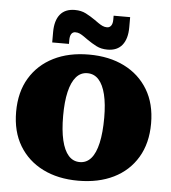

<svg xmlns="http://www.w3.org/2000/svg" viewBox="-52 -763 732 822"><g transform="rotate(5 314.0 -351.5)"><path d="M314 12Q227 12 162 -20.5Q97 -53 60.5 -113.5Q24 -174 24 -259Q24 -344 60.5 -404.5Q97 -465 162 -497.5Q227 -530 314 -530Q401 -530 466 -497.5Q531 -465 567.5 -404.5Q604 -344 604 -259Q604 -174 567.5 -113Q531 -52 466 -20Q401 12 314 12ZM314 -68Q343 -68 362.5 -90.5Q382 -113 392 -157.5Q402 -202 402 -266Q402 -325 392 -366Q382 -407 362.5 -428.5Q343 -450 314 -450Q285 -450 265.5 -427.5Q246 -405 236 -362.5Q226 -320 226 -259Q226 -197 236 -154.5Q246 -112 265.5 -90Q285 -68 314 -68ZM390 -558Q363 -558 342.5 -568.5Q322 -579 302 -593L285 -605L325 -680L342 -668Q352 -661 361 -657Q370 -653 380 -653Q391 -653 397.5 -662Q404 -671 404 -688V-705H475V-661Q475 -612 453.5 -585Q432 -558 390 -558ZM152 -612Q152 -662 173.5 -688.5Q195 -715 237 -715Q264 -715 284.5 -704.5Q305 -694 325 -680L342 -668L302 -593L285 -605Q275 -612 266.5 -616Q258 -620 247 -620Q236 -620 230 -611Q224 -602 224 -585V-568H152Z"/></g></svg>

Font: Montagu Slab 144pt
Style: Bold
Weight: 700
Designer: Florian Karsten
Foundry: Florian Karsten
Version: Version 1.000